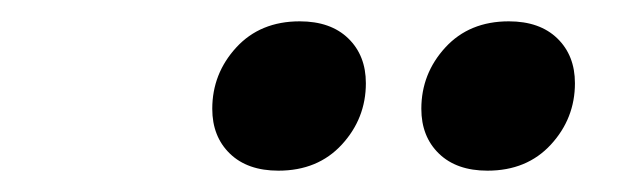

<svg xmlns="http://www.w3.org/2000/svg" viewBox="-20 -774 579 180"><path d="M437 -614Q408 -614 391.5 -630Q375 -646 375 -672Q375 -705 397.5 -729.5Q420 -754 457 -754Q486 -754 502.5 -738Q519 -722 519 -696Q519 -663 496.5 -638.5Q474 -614 437 -614ZM241 -614Q212 -614 195.5 -630Q179 -646 179 -672Q179 -705 201.5 -729.5Q224 -754 261 -754Q290 -754 306.5 -738Q323 -722 323 -696Q323 -663 300.5 -638.5Q278 -614 241 -614Z"/></svg>

Font: Kufam ExtraBold
Style: Italic
Weight: 800
Italic angle: -11°
Designer: Artur Schmal
Foundry: Original Type
Version: Version 1.301; ttfautohint (v1.8.3)